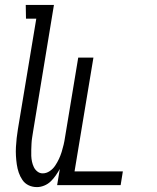

<svg xmlns="http://www.w3.org/2000/svg" viewBox="-20 -755 640 783"><path d="M131 8Q112 8 96.5 0.5Q81 -7 71.5 -21Q62 -35 56.5 -51Q51 -67 48.5 -84.5Q46 -102 45 -119.5Q44 -137 45 -155.5Q46 -174 48 -192Q50 -210 53 -228L128 -679H86L85 -735H200L115 -219Q113 -206 111 -193.5Q109 -181 108.5 -169Q108 -157 107.5 -144.5Q107 -132 107.5 -119.5Q108 -107 110.5 -95.5Q113 -84 118 -73.5Q123 -63 132.5 -55.5Q142 -48 154 -48Q169 -48 182.5 -57Q196 -66 205 -79.5Q214 -93 220.5 -107Q227 -121 231.5 -135.5Q236 -150 239.5 -165Q243 -180 245 -194L299 -520H361L284 -56H481L472 0H213L224 -66Q216 -52 207 -39Q198 -26 186.5 -15Q175 -4 160 2Q145 8 131 8Z"/></svg>

Font: Iosevka HT Light Extended
Style: Italic
Weight: 300
Width: 7
Italic angle: -9°
Monospace: yes
Designer: Belleve Invis
Foundry: Belleve Invis
Version: Version 32.3.0; ttfautohint (v1.8.4)